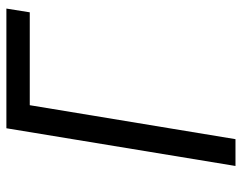

<svg xmlns="http://www.w3.org/2000/svg" viewBox="-100 -676 775 616"><g transform="rotate(-90 288.0 -367.5)"><path d="M64 0H150L259 -660H557L569 -735H185Z"/></g></svg>

Font: Iosevka Sparkle Oblique
Style: Regular
Weight: 400
Italic angle: -9°
Designer: Belleve Invis
Foundry: Belleve Invis
Version: Version 4.5.0; ttfautohint (v1.8.3)